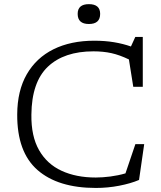

<svg xmlns="http://www.w3.org/2000/svg" viewBox="-20 -918 793 948"><path d="M453 -41.5Q486 -41.5 524.8 -46.5Q563.5 -51.5 599.5 -62L648.5 -206.5H692L666.5 -29.5Q625.5 -12 568.8 -1Q512 10 453.5 10Q266.5 10 165.2 -78.5Q64 -167 65 -353Q65.5 -470 112.2 -551.2Q159 -632.5 244.2 -674.8Q329.5 -717 445.5 -717Q498.5 -717 543.2 -709.5Q588 -702 626.5 -688.5L648 -735.5H685V-489.5H638L616.5 -624.5Q571 -646.5 530.5 -655.5Q490 -664.5 441.5 -664.5Q296.5 -664.5 216.5 -588.8Q136.5 -513 135 -352Q133.5 -245.5 172.8 -176.8Q212 -108 284 -74.8Q356 -41.5 453 -41.5ZM419 -799.5Q363.5 -799.5 363.5 -849.5Q363.5 -897.5 419 -897.5Q474.5 -897.5 474.5 -849.5Q474.5 -799.5 419 -799.5Z"/></svg>

Font: Newsreader 6pt Light
Style: Regular
Weight: 300
Designer: Hugues Gentile
Foundry: Production Type
Version: Version 1.003; ttfautohint (v1.8.3)